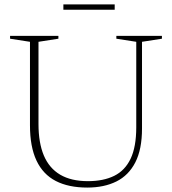

<svg xmlns="http://www.w3.org/2000/svg" viewBox="-20 -838 778 868"><path d="M596 -262.5V-649L506 -663V-676H712V-663L622 -649V-257Q622 -163 591.8 -104Q561.5 -45 506 -17.5Q450.5 10 374.5 10Q290 10 232.2 -19.8Q174.5 -49.5 145 -112Q115.5 -174.5 115.5 -271.5V-649L25.5 -663V-676H244V-663L154 -649V-277.5Q154 -192.5 178.2 -135Q202.5 -77.5 252.2 -48.2Q302 -19 377.5 -19Q447.5 -19 496.2 -43Q545 -67 570.5 -120.5Q596 -174 596 -262.5ZM266.5 -794V-818H498.5V-794Z"/></svg>

Font: Newsreader 16pt 16pt ExtraLight
Style: Regular
Weight: 250
Version: Version 1.003